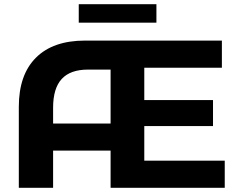

<svg xmlns="http://www.w3.org/2000/svg" viewBox="-20 -893 1126 913"><path d="M505.9 0V-700H1035.1V-570.9H666.1V-417.1H992.9V-293.5H666.1V-129.1H1048.7V0ZM172.3 -177V-305.5H586.3V-177ZM69.5 0V-385.1Q69.5 -537.6 151 -618.8Q232.5 -700 384.2 -700H586.3V-562.1H398.3Q314.5 -562.1 273.5 -517.5Q232.5 -473 232.5 -380.9V0ZM354.5 -785.2V-873.1H723.8V-785.2Z"/></svg>

Font: Montserrat Alternates Thin
Style: Regular
Weight: 100
Designer: Julieta Ulanovsky
Foundry: Julieta Ulanovsky
Version: Version 9.000